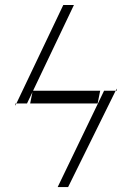

<svg xmlns="http://www.w3.org/2000/svg" viewBox="-20 -756 505 776"><path d="M384.9 -389.2 374.6 -337.7H101.9L111.2 -383.9L89.1 -337.7H46.2L41.5 -328.1L42.6 -337.7H46.2L235.8 -735.8H278.8L113.6 -389.2ZM447.4 -389.2 255.3 0H213.1L400.6 -389.2ZM451.7 -398.1V-389.2H447.4Z"/></svg>

Font: Inter UI Extra Light
Style: Italic
Weight: 200
Italic angle: -9.39999°
Designer: Rasmus Andersson
Foundry: rsms
Version: 3.2;8d6f07862